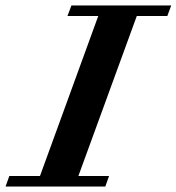

<svg xmlns="http://www.w3.org/2000/svg" viewBox="-79 -683 646 703"><path d="M-58.6 0 -44.9 -38.6H67.4L280.8 -624.5H168L182.6 -663.1H547.9L533.7 -624.5H421.9L208 -38.6H320.3L306.6 0Z"/></svg>

Font: Elstob 8pt
Style: Bold Italic
Weight: 700
Italic angle: -20°
Designer: Peter S. Baker
Version: Version 1.015